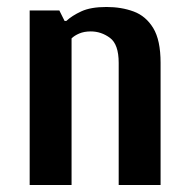

<svg xmlns="http://www.w3.org/2000/svg" viewBox="-20 -530 545 550"><path d="M65 0V-500H150L165 -470H170Q186 -485 213 -497.5Q240 -510 285 -510Q328 -510 363 -497Q398 -484 419 -449.5Q440 -415 440 -350V0H320V-350Q320 -403 295 -421.5Q270 -440 240 -440Q221 -440 207 -434Q193 -428 185 -420V0Z"/></svg>

Font: Cuprum
Style: Regular
Weight: 400
Designer: Jovanny Lemonad
Foundry: Jovanny Lemonad
Version: Version 3.000